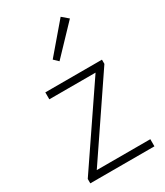

<svg xmlns="http://www.w3.org/2000/svg" viewBox="-189 -832 782 910"><g transform="rotate(-30 202.0 -377.0)"><path d="M27 0V-24L311 -442H58V-480H368V-457L85 -39H378V0ZM190 -574 166 -597 300 -754 334 -725Z"/></g></svg>

Font: hySource Sans Pro Light
Style: Regular
Weight: 300
Designer: Paul D. Hunt
Foundry: Adobe Systems Incorporated
Version: Version 2.021;PS 2.000;hotconv 1.0.86;makeotf.lib2.5.63406